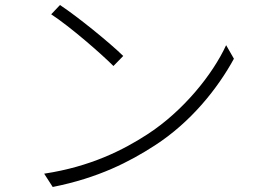

<svg xmlns="http://www.w3.org/2000/svg" viewBox="-20 -736 1040 765"><path d="M219 -716 184 -679C259 -630 382 -523 432 -473L471 -513C418 -565 290 -669 219 -716ZM156 -44 190 9C372 -27 497 -92 596 -156C742 -250 848 -385 912 -502L881 -556C827 -439 710 -293 566 -200C472 -139 341 -72 156 -44Z"/></svg>

Font: Noto Sans KR Light
Style: Regular
Weight: 300
Designer: Ryoko NISHIZUKA 西塚涼子 (kana, bopomofo & ideographs); Paul D. Hunt (Latin, Greek & Cyrillic); Sandoll Communications 산돌커뮤니
Foundry: Adobe
Version: Version 2.004;hotconv 1.0.118;makeotfexe 2.5.65603